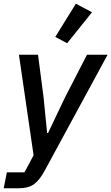

<svg xmlns="http://www.w3.org/2000/svg" viewBox="-44 -815 600 1035"><path d="M306 -289 425 -520H536L198 103Q171 154 140.5 177Q110 200 55 200H-24L-7 114H88L137 22L58 -520H161L191 -289L210 -98H215ZM452 -749 318 -582 254 -616 365 -795Z"/></svg>

Font: IBM Plex Sans Medium
Style: Italic
Weight: 500
Italic angle: -11.31°
Designer: Mike Abbink, Paul van der Laan, Pieter van Rosmalen
Foundry: Bold Monday
Version: Version 3.201